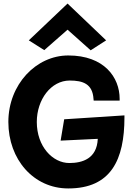

<svg xmlns="http://www.w3.org/2000/svg" viewBox="-20 -1037 755 1080"><path d="M680 -377V-388L341 -366L321 -246L530 -256C525 -144 443 -120 370 -120C276 -120 187 -213 187 -351C187 -477 267 -584 372 -584C447 -584 501 -565 506 -480L507 -471H653V-481C653 -602 566 -725 364 -725C183 -725 27 -562 27 -351C27 -140 169 23 364 23C605 23 680 -139 680 -377ZM142 -810 229 -755 360 -870 490 -754 577 -810 360 -1017Z"/></svg>

Font: Bluebird
Style: SfBd
Weight: 700
Designer: Jasper
Foundry: Cannot Into Space Fonts
Version: Version 0.98